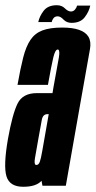

<svg xmlns="http://www.w3.org/2000/svg" viewBox="-40 -711 366 735"><path d="M122.5 0 119 -19Q98.5 4 49 4Q-3 4 -15.2 -36Q-27.5 -76 -9.5 -179.5Q7.5 -274.5 27.2 -314.5Q47 -354.5 101 -354.5H161L164.5 -376Q179 -456.5 185 -489Q190 -517.5 183 -521Q182 -521.5 181 -521.5Q171.5 -521.5 164.2 -491.8Q157 -462 143.5 -386H27Q38 -448.5 48.8 -490.8Q59.5 -533 76.5 -558.2Q93.5 -583.5 122.2 -594.5Q151 -605.5 198 -605.5Q277 -605.5 298.5 -570.5Q309.5 -552 304.5 -523.5Q290 -441.5 266.5 -309.5L212 0ZM121.5 -131.5 146.5 -274H141.5Q123.5 -274 119.8 -250.8Q116 -227.5 107 -180.5Q99 -134 94 -106.5Q90 -83.5 96.5 -80Q98 -79.5 99.5 -79.5Q108 -79.5 112.5 -92Q117 -104.5 121.5 -132ZM234 -623.5Q215 -623.5 203.2 -636Q191.5 -648.5 181 -648.5Q170 -648.5 164.5 -641Q159 -633.5 158 -626.5H106.5Q111 -648.5 127.2 -669.8Q143.5 -691 177.5 -691Q196.5 -691 208.5 -679Q220.5 -667 231.5 -667Q241 -667 247.2 -674.5Q253.5 -682 255 -689.5H305.5Q301 -667 284.5 -645.2Q268 -623.5 234 -623.5Z"/></svg>

Font: Anybody UltraCondensed SemiBold
Style: Italic
Weight: 600
Width: 1
Italic angle: -10°
Designer: Tyler Finck
Foundry: Etcetera Type Company
Version: Version 1.010; ttfautohint (v1.8.3) -l 8 -r 50 -G 200 -x 14 